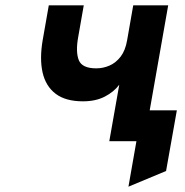

<svg xmlns="http://www.w3.org/2000/svg" viewBox="-20 -531 696 722"><path d="M463 171 493 0H453L473.5 -116H645L604.5 112ZM391 0 428.5 -212.5Q408.5 -185.5 374.2 -167.8Q340 -150 292 -150Q227 -150 189.5 -178.2Q152 -206.5 140.2 -258.2Q128.5 -310 140.5 -380L163.5 -511H295L274 -391.5Q264 -336 276.2 -305Q288.5 -274 342 -274Q368 -274 392 -284.5Q416 -295 433.8 -318.2Q451.5 -341.5 458 -379.5L481 -511H612.5L522.5 0Z"/></svg>

Font: Overpass ExtraBold
Style: Italic
Weight: 800
Italic angle: -10°
Designer: Delve Withrington, Dave Bailey, Thomas Jockin
Foundry: Delve Fonts LLC
Version: Version 4.000